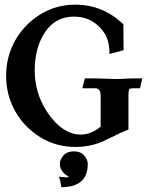

<svg xmlns="http://www.w3.org/2000/svg" viewBox="-20 -610 623 813"><path d="M299.8 12.2Q216.3 12.2 149.2 -29.8Q82 -71.8 43.9 -139.9Q5.9 -208 5.9 -288.6Q5.9 -370.1 43.9 -438Q82 -505.9 149.2 -548.1Q216.3 -590.3 299.8 -590.3Q415 -590.3 502.4 -507.3L503.4 -397.5L443.8 -381.3Q443.8 -433.6 424.1 -466.6Q404.3 -499.5 370.8 -519.5Q337.4 -539.6 292.5 -539.6Q214.8 -539.6 170.9 -473.9Q127 -408.2 127 -311Q127 -218.3 176.8 -140.6Q211.4 -85.9 253.9 -60.1Q287.1 -40 320.3 -40Q365.7 -40 406.2 -73.7V-197.8Q406.2 -218.8 402.8 -224.6Q396 -236.3 384.8 -236.3H328.6L339.4 -278.3Q394.5 -278.3 439 -276.4Q454.1 -275.4 470.7 -275.4Q481.9 -275.4 491.2 -275.9Q524.4 -278.3 582.5 -278.3L572.8 -236.3H545.4Q532.7 -236.3 528.3 -233.2Q523.9 -230 523.9 -203.1V-61.5Q491.7 -49.3 451.2 -28.3Q427.7 -16.6 414.1 -10.7Q360.8 12.2 299.8 12.2ZM239.7 182.6 236.8 165.5Q235.8 159.2 234.9 156Q233.9 152.8 233.9 152.3Q233.9 150.9 229.5 138.2L260.3 141.1Q270.5 141.1 270.5 135.7Q260.3 134.8 246.8 118.9Q233.4 103 233.4 84.5Q233.4 64.9 249 47.9Q264.6 30.8 292.5 30.8Q320.8 30.8 336.2 48.1Q351.6 65.4 351.6 84.5Q351.6 182.6 239.7 182.6Z"/></svg>

Font: Quaaykop
Style: Bold
Weight: 700
Designer: Tup Wanders
Foundry: Free font, DO NOT SELL
Version: Version 1.00;July 31, 2023;FontCreator 11.5.0.2430 64-bit